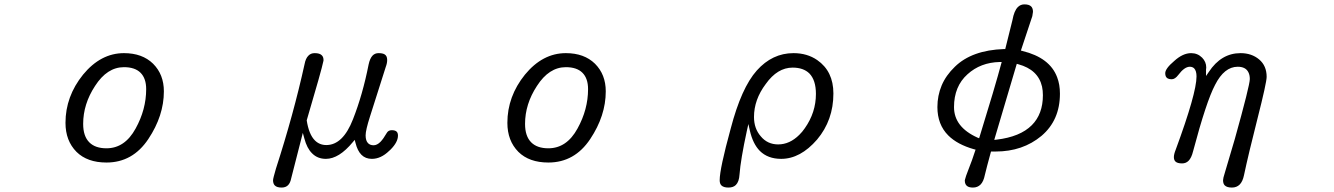

<svg xmlns="http://www.w3.org/2000/svg" viewBox="-20 -721 6040 869"><path d="M461.9 -49.8Q411.1 -49.8 384.3 -76.7Q356.4 -104.5 356.4 -160.2Q356.4 -250 410.2 -332Q464.8 -417 541 -417Q590.8 -417 616.2 -391.6Q641.6 -366.2 641.6 -317.4Q641.6 -225.6 593.8 -139.2Q544.9 -49.8 461.9 -49.8ZM461.9 14.6Q580.6 14.6 651.4 -91.8Q721.7 -197.3 721.7 -307.6Q721.7 -383.8 672.9 -432.6Q624 -480.5 541 -480.5Q436 -480.5 356 -383.3Q276.4 -284.7 276.4 -165Q276.4 -84 326.2 -33.7Q375 14.6 461.9 14.6Z M1229 42Q1215.8 86.9 1215.8 94.7Q1215.8 110.4 1224.1 118.7Q1233.4 127.9 1254.9 127.9Q1272.9 127.9 1283.7 117.2Q1293.9 106.9 1297.9 86.4L1350.6 -119.6L1357.4 -94.7Q1369.1 -49.8 1392.6 -26.9Q1417 -2 1455.1 -2Q1514.2 -2 1576.7 -77.6L1585.4 -87.9L1588.9 -74.7Q1597.7 -38.6 1616 -20.3Q1634.3 -2 1663.1 -2Q1704.1 -2 1741.2 -38.1Q1745.6 -42 1747.6 -43.9Q1781.2 -77.6 1781.2 -107.4Q1781.2 -119.1 1775.4 -125Q1768.6 -131.8 1752.9 -131.8Q1736.8 -131.8 1729.5 -117.7Q1715.3 -92.8 1702.1 -79.1Q1686.5 -63.5 1670.9 -63.5Q1655.3 -63.5 1646 -72.8Q1634.8 -84 1634.8 -108.4Q1634.8 -131.8 1654.8 -194.3L1726.1 -418.5Q1732.4 -435.1 1732.4 -449.7Q1732.4 -468.8 1719.7 -475.6Q1710.4 -480.5 1693.4 -480.5Q1677.2 -480.5 1666.5 -469.7Q1654.3 -457 1648.4 -429.2Q1621.6 -293 1577.6 -181.2Q1532.2 -64.5 1457 -64.5Q1426.3 -64.5 1405.3 -85.4Q1377.9 -112.8 1368.2 -176.3Q1436 -405.8 1443.4 -443.4L1444.3 -448.2Q1444.3 -463.4 1436.5 -470.7Q1427.2 -480.5 1404.3 -480.5Q1386.7 -480.5 1376 -469.2Q1363.3 -457 1358.4 -430.2Q1308.6 -204.1 1229 42Z M2461.9 -49.8Q2411.1 -49.8 2384.3 -76.7Q2356.4 -104.5 2356.4 -160.2Q2356.4 -250 2410.2 -332Q2464.8 -417 2541 -417Q2590.8 -417 2616.2 -391.6Q2641.6 -366.2 2641.6 -317.4Q2641.6 -225.6 2593.8 -139.2Q2544.9 -49.8 2461.9 -49.8ZM2461.9 14.6Q2580.6 14.6 2651.4 -91.8Q2721.7 -197.3 2721.7 -307.6Q2721.7 -383.8 2672.9 -432.6Q2624 -480.5 2541 -480.5Q2436 -480.5 2356 -383.3Q2276.4 -284.7 2276.4 -165Q2276.4 -84 2326.2 -33.7Q2375 14.6 2461.9 14.6Z M3502 -67.4Q3453.6 -67.4 3423.3 -104Q3392.6 -139.2 3392.6 -191.4Q3392.6 -270 3445.8 -340.8Q3498.5 -415 3567.4 -415Q3616.2 -415 3643.1 -388.7Q3672.9 -358.4 3672.9 -295.9Q3672.9 -211.9 3622.6 -140.6Q3611.3 -124 3597.7 -110.8Q3554.2 -67.4 3502 -67.4ZM3237.3 94.7Q3237.3 110.4 3245.1 118.2Q3254.9 127.9 3276.9 127.9Q3298.8 127.9 3310.5 116.2Q3325.2 101.6 3327.1 68.8Q3332 2 3360.4 -129.4L3367.2 -159.7L3374 -129.4Q3387.7 -69.8 3418.9 -38.1Q3455.1 -2 3515.6 -2Q3602.5 -2 3678.2 -89.4Q3752 -177.2 3752 -297.9Q3752 -398.4 3678.7 -449.2Q3633.3 -480.5 3571.3 -480.5Q3475.6 -480.5 3405.3 -401.9Q3335.4 -323.7 3287.1 -138.7Q3237.3 43 3237.3 94.7Z M4700.2 -290Q4700.2 -204.6 4649.9 -154.3Q4597.2 -101.6 4490.2 -88.9L4480 -87.9L4582 -432.1L4588.9 -430.2Q4678.7 -405.8 4696.3 -329.1Q4700.2 -311 4700.2 -290ZM4297.9 -236.3Q4297.9 -330.1 4358.9 -384.8Q4418 -438.5 4504.9 -440.4H4513.7Q4482.9 -325.2 4411.6 -95.2L4404.3 -98.1Q4297.9 -146 4297.9 -236.3ZM4346.7 95.7Q4346.7 115.2 4359.4 122.6Q4368.2 127.9 4383.8 127.9Q4404.3 127.9 4418 114.3Q4431.6 100.6 4437.5 70.8L4448.2 28.3L4465.3 -35.2H4470.7H4486.3Q4608.9 -35.2 4693.8 -106Q4777.3 -176.8 4777.3 -296.9Q4777.3 -317.9 4774.2 -336.4Q4771 -355 4764.6 -371.6Q4731.4 -460 4607.9 -490.2L4600.6 -492.2L4652.3 -647.9L4655.3 -667.5Q4655.3 -683.6 4647 -691.9Q4637.7 -701.2 4616.2 -701.2Q4599.1 -701.2 4586.9 -689Q4569.8 -671.9 4562.5 -630.4L4529.8 -499H4524.4Q4378.9 -494.1 4301.8 -418.9Q4261.2 -379.9 4241.9 -334Q4222.7 -288.1 4222.7 -236.3Q4222.7 -157.2 4272 -107.9Q4313 -66.9 4388.7 -45.4L4395.5 -43.9Q4379.4 6.3 4362.8 47.4Q4350.1 79.6 4347.7 91.3Q4346.7 94.7 4346.7 95.7Z M5515.6 94.7Q5515.6 110.4 5523.4 118.2Q5533.2 127.9 5555.7 127.9Q5577.1 127.9 5590.8 114.3Q5604.5 100.6 5610.4 71.8Q5630.9 -24.9 5671.9 -186Q5691.9 -264.6 5702.4 -312.5Q5712.9 -360.4 5712.9 -373Q5712.9 -423.3 5679 -451.9Q5645 -480.5 5594.7 -480.5Q5507.3 -480.5 5451.2 -395.5L5438.5 -377V-404.8L5439.5 -415.5Q5439.5 -440.9 5420.9 -460Q5400.4 -480.5 5371.1 -480.5Q5333.5 -480.5 5294.4 -444.8Q5253.9 -410.6 5253.9 -389.6Q5253.9 -371.6 5265.6 -365.7Q5272.5 -362.3 5283.2 -362.3Q5298.3 -362.3 5313 -381.8Q5340.8 -418.9 5365.2 -418.9Q5377 -418.9 5384.8 -411.6Q5395.5 -400.4 5395.5 -375Q5395.5 -299.3 5301.3 -43.5Q5293 -22.9 5293 -10Q5293 2.9 5299.8 9.8Q5308.6 18.6 5330.1 18.6Q5347.7 18.6 5359.4 6.8Q5372.6 -6.3 5379.9 -36.1Q5439.9 -262.2 5479.5 -336.9Q5521 -418.9 5582 -418.9Q5618.2 -418.9 5630.4 -393.6Q5636.7 -381.3 5636.7 -363.3Q5636.7 -335 5568.8 -91.8L5522.9 63.5Q5515.6 85.9 5515.6 94.7Z"/></svg>

Font: YuPearl-Light
Style: Light
Weight: 300
Designer: Max Yao
Foundry: Max-Everyday
Version: Version 1.011; ttfautohint (v1.8.3)